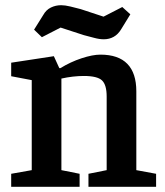

<svg xmlns="http://www.w3.org/2000/svg" viewBox="-20 -718 633 738"><path d="M23 0V-50L102 -64V-410L23 -425V-477L187 -502L208 -456H212Q251 -480 293.5 -494Q336 -508 366 -508Q435 -508 469.5 -472.5Q504 -437 504 -367V-64L580 -50V0H320V-50L390 -64V-347Q390 -392 372 -409Q354 -426 302 -426Q282 -426 260 -423.5Q238 -421 216 -416V-64L286 -50V0ZM379 -567Q362 -567 342 -572.5Q322 -578 302 -583L213 -612L141 -575L111 -604L146 -660Q157 -680 175.5 -689Q194 -698 215 -698Q230 -698 250.5 -693Q271 -688 290 -683L378 -654L450 -691L481 -663L446 -606Q434 -586 417 -576.5Q400 -567 379 -567Z"/></svg>

Font: Faustina SemiBold
Style: Regular
Weight: 600
Designer: Alfonso Garcia
Foundry: http://www.omnibus-type.com
Version: Version 1.200